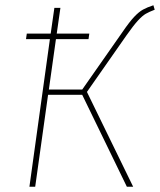

<svg xmlns="http://www.w3.org/2000/svg" viewBox="-20 -711 609 731"><path d="M462 -577 311 -361 487 0H463L293 -350H163L114 0H92L170 -562H79L82 -583H173L187 -681H210L196 -583H320L317 -562H193L166 -370H293L447 -590Q473 -628 491 -647Q509 -666 524.5 -674.5Q540 -683 564 -691L569 -674Q548 -666 535 -658.5Q522 -651 505 -632.5Q488 -614 462 -577Z"/></svg>

Font: FiraGO Thin
Style: Italic
Weight: 100
Italic angle: -8°
Designer: bBox Type GmbH
Foundry: bBox Type GmbH
Version: Version 1.001